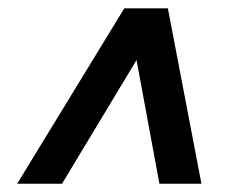

<svg xmlns="http://www.w3.org/2000/svg" viewBox="-20 -569 567 464"><path d="M385.7 -548.8 466.8 -125H365.2L293.9 -510.7H362.3L129.9 -125H21.5L280.3 -548.8Z"/></svg>

Font: Crimson Pro Black
Style: Italic
Weight: 900
Italic angle: -12°
Designer: Jacques Le Bailly
Foundry: Baron von Fonthausen
Version: Version 1.003